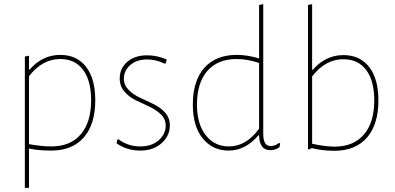

<svg xmlns="http://www.w3.org/2000/svg" viewBox="-20 -722 1905 927"><path d="M120 -453V-386H123Q185 -457 271 -457Q351 -457 395.5 -399.5Q440 -342 440 -238Q440 -122 384.5 -58.5Q329 5 228 5Q164 5 120 -5V185H100V-449ZM271 -437Q184 -437 120 -354V-26Q181 -15 228 -15Q320 -15 370 -73.5Q420 -132 420 -238Q420 -333 381 -385Q342 -437 271 -437Z M691 -455Q737 -455 785 -435L780 -416L774 -415Q733 -435 690 -435Q640 -435 609 -408Q578 -381 578 -342Q578 -311 601 -288Q624 -265 656.5 -250Q689 -235 721.5 -219.5Q754 -204 777 -178.5Q800 -153 800 -117Q800 -66 760 -30.5Q720 5 658 5Q592 5 543 -30L546 -47L551 -50Q598 -15 657 -15Q713 -15 746.5 -45Q780 -75 780 -116Q780 -147 757 -169.5Q734 -192 701.5 -207Q669 -222 636.5 -237.5Q604 -253 581 -279.5Q558 -306 558 -343Q558 -392 594.5 -423.5Q631 -455 691 -455Z M1251 -702V-75Q1251 -17 1286 -17Q1309 -17 1327 -32L1333 -29L1329 -11Q1309 3 1285 3Q1232 3 1231 -69H1228Q1165 5 1084 5Q1006 5 958.5 -54Q911 -113 911 -217Q911 -332 966.5 -394.5Q1022 -457 1123 -457Q1174 -457 1231 -440V-698ZM1123 -437Q1031 -437 981 -379.5Q931 -322 931 -217Q931 -123 973.5 -69Q1016 -15 1085 -15Q1169 -15 1231 -101V-418Q1176 -437 1123 -437Z M1638 -456Q1718 -456 1762.5 -398.5Q1807 -341 1807 -237Q1807 -121 1751.5 -57.5Q1696 6 1595 6Q1534 6 1485 -7L1472 0L1467 -3V-698L1487 -702V-385H1490Q1552 -456 1638 -456ZM1638 -436Q1551 -436 1487 -353V-28Q1551 -14 1595 -14Q1687 -14 1737 -72.5Q1787 -131 1787 -237Q1787 -332 1748 -384Q1709 -436 1638 -436Z"/></svg>

Font: Alegreya Sans SC Thin
Style: Regular
Weight: 100
Designer: Juan Pablo del Peral
Foundry: Huerta Tipografica
Version: Version 2.007